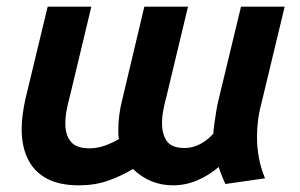

<svg xmlns="http://www.w3.org/2000/svg" viewBox="-20 -544 899 576"><path d="M216 12Q159 12 121 -8Q83 -28 64 -66Q45 -104 45 -157Q45 -178 48 -200.5Q51 -223 56 -246L123 -524H254L190 -257Q185 -239 180.5 -216.5Q176 -194 176 -173Q176 -139 192.5 -119Q209 -99 248 -99Q272 -99 295.5 -107.5Q319 -116 337 -127Q335 -135 335 -142.5Q335 -150 335 -157Q335 -178 338 -200.5Q341 -223 347 -246L413 -524H544L480 -257Q475 -239 470.5 -216.5Q466 -194 466 -173Q466 -143 480 -121.5Q494 -100 534 -100Q557 -100 579 -111Q601 -122 620 -143Q620 -150 622.5 -168.5Q625 -187 628.5 -209Q632 -231 636 -246L703 -524H834L764 -233Q757 -207 754 -182Q751 -157 751 -133Q751 -102 756.5 -71.5Q762 -41 775 -9L656 8Q651 -4 645.5 -17Q640 -30 636 -43Q607 -18 572 -3Q537 12 499 12Q465 12 435 0Q405 -12 379 -37Q342 -15 303 -1.5Q264 12 216 12Z"/></svg>

Font: Ubuntu Sans
Style: Bold Italic
Weight: 700
Italic angle: -13.5°
Designer: Dalton Maag Ltd
Foundry: Dalton Maag Ltd
Version: Version 1.006